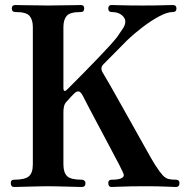

<svg xmlns="http://www.w3.org/2000/svg" viewBox="-20 -746 754 766"><path d="M36 0Q23 0 23 -16Q23 -29 36 -29Q79 -29 95 -42.5Q111 -56 111 -90V-638Q111 -667 98 -682.5Q85 -698 42 -698Q27 -698 27 -712Q27 -726 42 -726Q46 -726 62 -725.5Q78 -725 99 -725Q120 -725 140 -724.5Q160 -724 172 -724Q184 -724 204 -724.5Q224 -725 245 -725Q266 -725 282 -725.5Q298 -726 302 -726Q316 -726 316 -712Q316 -698 302 -698Q259 -698 246 -682.5Q233 -667 233 -638V-396Q233 -373 250 -391Q257 -398 276 -417Q295 -436 320 -461.5Q345 -487 370.5 -513.5Q396 -540 416.5 -562.5Q437 -585 447 -598Q461 -618 470.5 -632.5Q480 -647 480 -660Q480 -674 465.5 -686Q451 -698 425 -698Q412 -698 412 -712Q412 -726 425 -726Q436 -726 466 -725Q496 -724 548 -724Q598 -724 628.5 -725Q659 -726 669 -726Q684 -726 684 -712Q684 -698 669 -698Q647 -698 614.5 -680.5Q582 -663 548 -637Q514 -611 485 -583Q473 -571 450.5 -548Q428 -525 393 -490Q378 -475 390 -456Q397 -445 417 -410Q437 -375 463 -328.5Q489 -282 516 -234Q543 -186 565 -146.5Q587 -107 599 -88Q617 -60 628.5 -47.5Q640 -35 652 -32Q664 -29 682 -29Q696 -29 696 -16Q696 0 682 0Q672 0 641 -1.5Q610 -3 559 -3Q530 -3 501.5 -2.5Q473 -2 452.5 -1Q432 0 425 0Q412 0 412 -16Q412 -29 425 -29Q474 -29 474 -48Q474 -51 468.5 -62.5Q463 -74 455 -90Q448 -103 433.5 -130.5Q419 -158 401 -192Q383 -226 364.5 -260.5Q346 -295 332 -322Q318 -349 312 -361Q302 -381 293 -381.5Q284 -382 273 -370Q263 -360 259.5 -356Q256 -352 254.5 -350Q253 -348 247 -342Q238 -333 235.5 -322Q233 -311 233 -301V-90Q233 -58 247.5 -43.5Q262 -29 307 -29Q313 -29 317 -25Q321 -21 321 -16Q321 0 307 0Q302 0 285 -0.5Q268 -1 246.5 -1.5Q225 -2 204.5 -2.5Q184 -3 172 -3Q160 -3 139.5 -2.5Q119 -2 97 -1.5Q75 -1 58 -0.5Q41 0 36 0Z"/></svg>

Font: Zen Old Mincho Black
Style: Regular
Weight: 900
Designer: Yoshimichi Ohira
Foundry: Positype
Version: Version 1.001